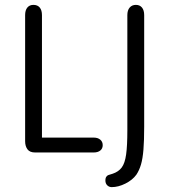

<svg xmlns="http://www.w3.org/2000/svg" viewBox="-20 -625 696 787"><path d="M152 -61V-563Q152 -583 143 -594Q134 -605 117 -605Q101 -605 92 -594Q83 -583 83 -563V-46Q83 -26 92.5 -13Q102 0 124 0H364Q381 0 391 -8Q401 -16 401 -30Q401 -44 391 -52.5Q381 -61 364 -61ZM571 -563Q571 -583 562 -594Q553 -605 537 -605Q521 -605 511.5 -594Q502 -583 502 -563V-91Q502 -28 497 8Q492 44 479 61.5Q466 79 442 87Q429 91 424.5 92.5Q420 94 417 98Q412 103 412 115Q412 127 419.5 134.5Q427 142 438 142Q465 142 494 127.5Q523 113 539 91Q551 73 558 49Q565 25 568 -12Q571 -49 571 -106Z"/></svg>

Font: Beiruti
Style: Regular
Weight: 400
Designer: Arlette Boutros
Foundry: Boutros
Version: Version 1.41